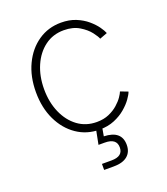

<svg xmlns="http://www.w3.org/2000/svg" viewBox="-139 -649 823 949"><g transform="rotate(-20 273.0 -174.5)"><path d="M292.5 9.3Q225.1 9.3 172.4 -26.9Q119.6 -63 89.4 -126.5Q59.1 -189.9 59.1 -272Q59.1 -354 89.4 -417.5Q119.6 -481 172.4 -517.1Q225.1 -553.2 292.5 -553.2Q335.9 -553.2 369.9 -539.3Q403.8 -525.4 428.5 -504.4Q453.1 -483.4 468 -462.4Q482.9 -441.4 488.3 -427.2L448.2 -412.1Q443.8 -424.8 425.3 -449Q406.7 -473.1 373.5 -493.2Q340.3 -513.2 292.5 -513.2Q235.4 -513.2 192.6 -481.4Q149.9 -449.7 126 -395Q102.1 -340.3 102.1 -272Q102.1 -203.6 126 -148.9Q149.9 -94.2 192.6 -62.5Q235.4 -30.8 292.5 -30.8Q329.1 -30.8 356.9 -43Q384.8 -55.2 404.5 -72.8Q424.3 -90.3 435.8 -107.2Q447.3 -124 450.7 -133.8L490.2 -118.7Q485.4 -104.5 470.2 -83.3Q455.1 -62 430.2 -40.8Q405.3 -19.5 370.8 -5.1Q336.4 9.3 292.5 9.3ZM244.6 204.1V172.4H295.4Q355.5 172.4 355.5 125.5Q355.5 78.1 293.5 78.1H260.7L278.8 -14.2H308.1V0L299.8 47.4Q392.1 50.3 392.1 125.5Q392.1 163.1 367.2 183.6Q342.3 204.1 295.4 204.1Z"/></g></svg>

Font: Inter Extra Light
Style: Regular
Weight: 200
Designer: Rasmus Andersson
Foundry: rsms
Version: Version 4.000;git-3c8e0fc